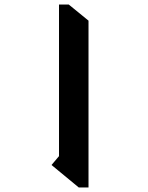

<svg xmlns="http://www.w3.org/2000/svg" viewBox="-20 -816 650 846"><path d="M370 10H327L207 -89L240 -128V-796H283L370 -725Z"/></svg>

Font: InknutAntiqua
Style: Medium
Weight: 500
Designer: Claus Eggers Srensen
Foundry: Claus Eggers Srensen
Version: Version 1.000; ttfautohint (v1.2) -l 7 -r 28 -G 50 -x 13 -D 